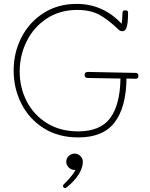

<svg xmlns="http://www.w3.org/2000/svg" viewBox="-20 -708 770 985"><path d="M690 -319Q690 -304 676 -304L629 -305Q627 -157 568 -80Q509 -3 382 -3Q279 -3 204 -50.5Q129 -98 89.5 -176.5Q50 -255 50 -346Q50 -438 90 -516Q130 -594 203.5 -641Q277 -688 373 -688Q509 -688 604 -586Q608 -610 608 -635Q608 -647 611 -651Q614 -655 622 -655Q637 -655 637 -644Q637 -585 628 -563Q621 -548 607 -548Q600 -548 595.5 -550.5Q591 -553 583 -561Q533 -609 488 -633Q443 -657 376 -657Q287 -657 220 -613Q153 -569 117 -496.5Q81 -424 81 -341Q81 -258 117.5 -187.5Q154 -117 222 -75.5Q290 -34 381 -34Q495 -34 545.5 -102.5Q596 -171 598 -305L431 -308Q414 -308 414 -323Q414 -339 431 -339L676 -334Q690 -334 690 -319ZM405 122Q405 152 384 186Q363 220 325 251Q317 257 314 257Q310 257 306.5 253.5Q303 250 303 245Q303 242 307 238Q356 189 367 164H362Q346 164 333 151.5Q320 139 320 122Q320 104 333 92Q346 80 363 80Q380 80 392.5 92.5Q405 105 405 122Z"/></svg>

Font: Mali ExtraLight
Style: Regular
Weight: 275
Version: Version 1.000; ttfautohint (v1.6)